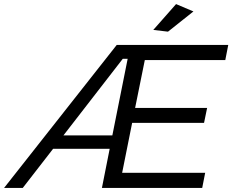

<svg xmlns="http://www.w3.org/2000/svg" viewBox="-69 -920 1138 940"><path d="M502.5 -700H1048.5L1034 -626H640L592.5 -391.5H945L930 -318.5H578L529 -74H935.5L921 0H430L468 -191.5H191L42.5 0H-49ZM681.5 -773.5 793 -900 878 -864 753.5 -765ZM241.5 -257H481L556 -632H532Z"/></svg>

Font: Argentum Sans Light
Style: Italic
Weight: 300
Italic angle: -11.3°
Designer: Julieta Ulanovsky (font), Owen Earl (portions from Jones font), Cristiano Sobral (main changes and remaster)
Foundry: Julieta Ulanovsky (font), Owen Earl (portions from Jones font), Cristiano Sobral (main changes and remaster)
Version: Version 3.127